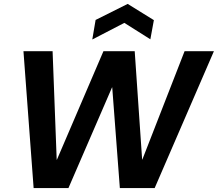

<svg xmlns="http://www.w3.org/2000/svg" viewBox="-20 -962 1114 982"><path d="M152 0 100 -700H249L270 -145H271L509 -700H669L707 -146H708L924 -700H1074L771 0H593L554 -515H553L330 0ZM452 -760 469 -860 633 -942 767 -859 749 -761 616 -845Z"/></svg>

Font: DM Sans 28pt ExtraBold
Style: Italic
Weight: 800
Italic angle: -10°
Version: Version 4.004;gftools[0.9.30]